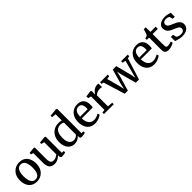

<svg xmlns="http://www.w3.org/2000/svg" viewBox="417 -2508 4209 4209"><g transform="rotate(-45 2521.0 -404.0)"><path d="M32 -277.5Q32 -348 54 -402Q76 -456 113.8 -493Q151.5 -530 198.8 -548.8Q246 -567.5 296.5 -567.5Q383.5 -567.5 439.5 -529.8Q495.5 -492 522.8 -426.8Q550 -361.5 550 -279Q550 -208.5 528 -154Q506 -99.5 468.2 -63Q430.5 -26.5 383 -7.8Q335.5 11 285 11Q220 11 172.2 -10.8Q124.5 -32.5 93.5 -71.5Q62.5 -110.5 47.2 -163Q32 -215.5 32 -277.5ZM292 -45.5Q335.5 -45.5 366.2 -70.2Q397 -95 413 -145.2Q429 -195.5 429 -271Q429 -322.5 421.8 -366.5Q414.5 -410.5 398.2 -443Q382 -475.5 355.8 -493.2Q329.5 -511 291.5 -511Q247.5 -511 216.5 -486.2Q185.5 -461.5 169 -411.5Q152.5 -361.5 152.5 -285.5Q152.5 -233.5 160.2 -189.5Q168 -145.5 184.5 -113.2Q201 -81 227.5 -63.2Q254 -45.5 292 -45.5Z M1069.5 9.5Q1041.5 9.5 1027.5 -1.5Q1013.5 -12.5 1013.5 -39V-73Q995.5 -54 967.2 -34.5Q939 -15 905.5 -2Q872 11 836 11Q743 11 703.5 -39Q664 -89 664 -202V-490L609 -505.5V-550.5L752.5 -564.5H754.5L773.5 -552V-208Q773.5 -155 781.8 -122.5Q790 -90 811.2 -75Q832.5 -60 871.5 -60Q900.5 -60 925 -69Q949.5 -78 969 -90.5Q988.5 -103 1001.5 -114.5V-490L930.5 -506.5V-550.5L1085 -564.5H1087.5L1110.5 -552V-51.5H1169L1168 -5.5Q1151 -1.5 1126.2 4Q1101.5 9.5 1069.5 9.5Z M1450.5 11Q1407 11 1367.8 -5.2Q1328.5 -21.5 1298.2 -55.2Q1268 -89 1250.5 -140.5Q1233 -192 1233 -262.5Q1233 -347 1267.2 -416Q1301.5 -485 1366 -526.2Q1430.5 -567.5 1521 -567.5Q1546.5 -567.5 1569.8 -564.5Q1593 -561.5 1612 -556.5V-745.5L1512 -757V-801L1694 -819H1697.5L1720 -802.5V-51.5H1777.5V-5Q1757 -0.5 1728.8 4.8Q1700.5 10 1671 10Q1646.5 10 1633.5 1.8Q1620.5 -6.5 1620.5 -37V-69.5Q1604 -48.5 1578.5 -30.2Q1553 -12 1520.5 -0.5Q1488 11 1450.5 11ZM1492.5 -60Q1520 -60 1543.5 -69Q1567 -78 1584.5 -91.2Q1602 -104.5 1612 -117V-482.5Q1604 -494.5 1576.5 -503.5Q1549 -512.5 1516 -512.5Q1469.5 -512.5 1432.5 -488.8Q1395.5 -465 1373.5 -413.2Q1351.5 -361.5 1350.5 -277.5Q1350 -200 1369 -152Q1388 -104 1420.5 -82Q1453 -60 1492.5 -60Z M2088 11Q2004 11 1948.5 -25.8Q1893 -62.5 1865.8 -127.5Q1838.5 -192.5 1838.5 -277.5Q1838.5 -344 1857.8 -397.2Q1877 -450.5 1912 -488.8Q1947 -527 1994.8 -547.2Q2042.5 -567.5 2099.5 -567.5Q2193.5 -567.5 2245.2 -516.2Q2297 -465 2299.5 -368.5Q2299.5 -338 2298.2 -315.5Q2297 -293 2293 -276H1953.5Q1954 -228.5 1965 -188.8Q1976 -149 1997 -120Q2018 -91 2049 -75.2Q2080 -59.5 2120.5 -59.5Q2162 -59.5 2204.5 -74.5Q2247 -89.5 2270 -107.5L2289.5 -63Q2272 -45 2240.5 -28Q2209 -11 2169.2 0Q2129.5 11 2088 11ZM1953.5 -328.5H2186Q2187 -338 2187.8 -350.2Q2188.5 -362.5 2188.5 -372Q2188.5 -433.5 2164.2 -472.5Q2140 -511.5 2082 -511.5Q2055.5 -511.5 2033 -502.2Q2010.5 -493 1993.5 -471.8Q1976.5 -450.5 1966.2 -415.2Q1956 -380 1953.5 -328.5Z M2364 0V-48.5L2436.5 -56V-474L2366 -491.5V-546L2505.5 -565H2509L2531 -547.5V-528L2528.5 -440H2531Q2535.5 -449 2549.5 -468.8Q2563.5 -488.5 2586.8 -509.8Q2610 -531 2642.5 -546Q2675 -561 2715.5 -561Q2730 -561 2738.5 -559.5Q2747 -558 2752 -556V-444.5Q2746 -449 2730.8 -452.8Q2715.5 -456.5 2691.5 -456.5Q2652.5 -456.5 2624.8 -447Q2597 -437.5 2578 -424.5Q2559 -411.5 2545.5 -401V-57L2668 -48V0Z M2795.5 -505.5V-553H3033V-505.5L2957.5 -493.5L3037.5 -201L3064.5 -78L3091.5 -202L3190.5 -553H3298.5L3388.5 -201.5L3414 -77.5L3446 -201.5L3524 -492.5L3449.5 -505.5V-553H3654V-505.5L3599.5 -493L3443.5 7.5H3344.5L3249 -340L3225.5 -456.5L3200 -340L3098 7.5H3001.5L2846.5 -493.5Z M3919.5 11Q3835.5 11 3780 -25.8Q3724.5 -62.5 3697.2 -127.5Q3670 -192.5 3670 -277.5Q3670 -344 3689.2 -397.2Q3708.5 -450.5 3743.5 -488.8Q3778.5 -527 3826.2 -547.2Q3874 -567.5 3931 -567.5Q4025 -567.5 4076.8 -516.2Q4128.5 -465 4131 -368.5Q4131 -338 4129.8 -315.5Q4128.5 -293 4124.5 -276H3785Q3785.5 -228.5 3796.5 -188.8Q3807.5 -149 3828.5 -120Q3849.5 -91 3880.5 -75.2Q3911.5 -59.5 3952 -59.5Q3993.5 -59.5 4036 -74.5Q4078.5 -89.5 4101.5 -107.5L4121 -63Q4103.5 -45 4072 -28Q4040.5 -11 4000.8 0Q3961 11 3919.5 11ZM3785 -328.5H4017.5Q4018.5 -338 4019.2 -350.2Q4020 -362.5 4020 -372Q4020 -433.5 3995.8 -472.5Q3971.5 -511.5 3913.5 -511.5Q3887 -511.5 3864.5 -502.2Q3842 -493 3825 -471.8Q3808 -450.5 3797.8 -415.2Q3787.5 -380 3785 -328.5Z M4363 10.5Q4308.5 10.5 4279 -15Q4249.5 -40.5 4249.5 -105.5V-486H4179V-532.5Q4189 -535.5 4201 -538.5Q4213 -541.5 4223.5 -545Q4234 -548.5 4239 -552Q4245 -557 4249.2 -562Q4253.5 -567 4257.2 -574Q4261 -581 4264.5 -590.5Q4269.5 -603 4275.2 -623.8Q4281 -644.5 4286.8 -665.2Q4292.5 -686 4295.5 -698H4356.5L4358.5 -553H4520V-486H4359V-180.5Q4359 -127.5 4363.2 -103.2Q4367.5 -79 4379.8 -72.5Q4392 -66 4417 -66Q4444 -66 4475 -73.2Q4506 -80.5 4522 -88L4537.5 -42.5Q4522 -30.5 4494 -18.5Q4466 -6.5 4431.8 2Q4397.5 10.5 4363 10.5Z M4788.5 11Q4750 11 4712.2 3.5Q4674.5 -4 4644 -13.8Q4613.5 -23.5 4596.5 -30L4597 -158H4663.5L4682.5 -80.5Q4688.5 -71 4705 -61.8Q4721.5 -52.5 4744.2 -46.8Q4767 -41 4790.5 -41Q4829.5 -41 4853.2 -51.2Q4877 -61.5 4888 -79.5Q4899 -97.5 4899 -121.5Q4899 -150 4881 -169.2Q4863 -188.5 4829.2 -205.2Q4795.5 -222 4747.5 -240.5Q4699.5 -259.5 4667 -283.2Q4634.5 -307 4617.8 -339.5Q4601 -372 4601 -417Q4601 -461.5 4627.8 -494.8Q4654.5 -528 4700.5 -546.5Q4746.5 -565 4804.5 -565Q4848.5 -565 4880.8 -558.8Q4913 -552.5 4935.2 -545.2Q4957.5 -538 4970.5 -535V-410.5H4908L4887.5 -484Q4883 -492.5 4870.2 -499.2Q4857.5 -506 4839.8 -510Q4822 -514 4802 -514Q4772 -514.5 4749.2 -505.5Q4726.5 -496.5 4714 -480Q4701.5 -463.5 4701.5 -441Q4701.5 -407.5 4720 -387Q4738.5 -366.5 4768.2 -352.8Q4798 -339 4830.5 -325.5Q4863 -312 4893.8 -297Q4924.5 -282 4949 -262.5Q4973.5 -243 4988.2 -216Q5003 -189 5003 -151Q5003 -103 4977.8 -66.5Q4952.5 -30 4904.5 -9.5Q4856.5 11 4788.5 11Z"/></g></svg>

Font: Merriweather 24pt Medium
Style: Regular
Weight: 500
Designer: Eben Sorkin
Foundry: Eben Sorkin
Version: Version 2.100